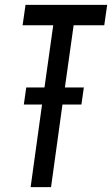

<svg xmlns="http://www.w3.org/2000/svg" viewBox="-20 -770 461 790"><path d="M409 -666 421 -750H85L73 -666H199L163 -410H88L78 -340H153L106 0H190L237 -340H315L325 -410H247L283 -666Z"/></svg>

Font: Mohave
Style: Italic
Weight: 400
Italic angle: -8°
Designer: Gumpita Rahayu
Foundry: Tokotype
Version: Version 2.002;PS 002.002;hotconv 1.0.88;makeotf.lib2.5.64775